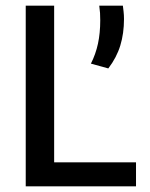

<svg xmlns="http://www.w3.org/2000/svg" viewBox="-20 -659 530 679"><path d="M171.5 0H71V-639H171.5ZM126 -85H461V0H126ZM414.5 -639Q415.5 -631 417 -618.5Q418.5 -606 418.5 -591.5Q418.5 -541 405.5 -498.2Q392.5 -455.5 363 -417L301.5 -434Q318.5 -467.5 326.5 -504.8Q334.5 -542 334.5 -587Q334.5 -600.5 333.8 -612.8Q333 -625 331 -639Z"/></svg>

Font: Anek Latin Medium
Style: Regular
Weight: 500
Designer: Yesha Goshar
Foundry: Ek Type
Version: Version 1.003